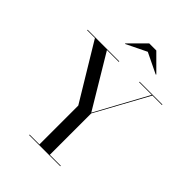

<svg xmlns="http://www.w3.org/2000/svg" viewBox="-268 -1107 1243 1243"><g transform="rotate(45 354.0 -485.0)"><path d="M388 -924.5 528.5 -856.5 531 -859.5 421 -969.5H356L246 -859.5L248.5 -856.5ZM226 -4.5V0H511.5V-4.5H411V-383L609.5 -745.5H696.5V-750H487.5V-745.5H603.5L408 -387L193 -745.5H301.5V-750H11.5V-745.5H83L316 -360V-4.5Z"/></g></svg>

Font: Bodoni* 36pt
Style: Regular
Weight: 400
Version: Version 2.3